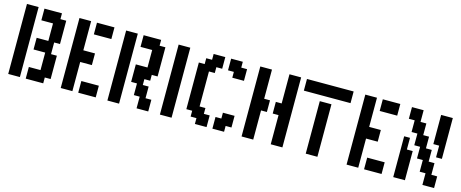

<svg xmlns="http://www.w3.org/2000/svg" viewBox="-42 -1306 4771 1987"><g transform="rotate(15 2344.0 -313.0)"><path d="M375 62.5H312.5H250V0V-62.5H312.5H375V-125V-187.5V-250H312.5H250V-312.5V-375H312.5H375V-437.5V-500V-562.5H312.5H250V-625V-687.5H312.5H375H437.5V-625H500V-562.5V-500V-437.5V-375H437.5V-312.5V-250H500V-187.5V-125V-62.5V0H437.5V62.5ZM125 62.5H62.5V0V-62.5V-125V-187.5V-250V-312.5V-375V-437.5V-500V-562.5V-625V-687.5H125H187.5V-625V-562.5V-500V-437.5V-375V-312.5V-250V-187.5V-125V-62.5V0V62.5Z M937.5 62.5H875H812.5V0V-62.5H875H937.5H1000V0V62.5ZM687.5 62.5H625V0V-62.5V-125V-187.5V-250V-312.5V-375V-437.5V-500V-562.5V-625V-687.5H687.5H750V-625V-562.5V-500V-437.5V-375H812.5H875V-312.5V-250H812.5H750V-187.5V-125V-62.5V0V62.5ZM937.5 -562.5H875H812.5V-625V-687.5H875H937.5H1000V-625V-562.5Z M1500 62.5H1437.5V0V-62.5H1375V-125V-187.5H1312.5V-250V-312.5V-375H1375H1437.5V-437.5V-500V-562.5H1375H1312.5V-625V-687.5H1375H1437.5H1500V-625H1562.5V-562.5V-500V-437.5V-375V-312.5H1500V-250H1437.5V-187.5H1500V-125V-62.5H1562.5V0V62.5ZM1187.5 62.5H1125V0V-62.5V-125V-187.5V-250V-312.5V-375V-437.5V-500V-562.5V-625V-687.5H1187.5H1250V-625V-562.5V-500V-437.5V-375V-312.5V-250V-187.5V-125V-62.5V0V62.5Z M1750 62.5H1687.5V0V-62.5V-125V-187.5V-250V-312.5V-375V-437.5V-500V-562.5V-625V-687.5H1750H1812.5V-625V-562.5V-500V-437.5V-375V-312.5V-250V-187.5V-125V-62.5V0V62.5Z M2312.5 62.5H2250V0V-62.5H2312.5V-125H2375H2437.5V-62.5V0H2375V62.5ZM2125 62.5H2062.5V0H2000V-62.5H1937.5V-125V-187.5V-250V-312.5V-375V-437.5V-500V-562.5H2000V-625H2062.5V-687.5H2125H2187.5V-625V-562.5H2125V-500H2062.5V-437.5V-375V-312.5V-250V-187.5V-125H2125V-62.5H2187.5V0V62.5ZM2375 -500H2312.5V-562.5H2250V-625V-687.5H2312.5H2375V-625H2437.5V-562.5V-500Z M2937.5 62.5H2875V0V-62.5V-125V-187.5V-250H2812.5V-312.5V-375H2875V-437.5V-500V-562.5V-625V-687.5H2937.5H3000V-625V-562.5V-500V-437.5V-375V-312.5V-250V-187.5V-125V-62.5V0V62.5ZM2625 62.5H2562.5V0V-62.5V-125V-187.5V-250V-312.5V-375V-437.5V-500V-562.5V-625V-687.5H2625H2687.5V-625V-562.5V-500V-437.5V-375H2750V-312.5V-250H2687.5V-187.5V-125V-62.5V0V62.5Z M3312.5 62.5H3250V0V-62.5V-125V-187.5V-250V-312.5V-375V-437.5V-500H3312.5H3375V-437.5V-375V-312.5V-250V-187.5V-125V-62.5V0V62.5ZM3500 -562.5H3437.5H3375H3312.5H3250H3187.5H3125H3062.5V-625V-687.5H3125H3187.5H3250H3312.5H3375H3437.5H3500H3562.5V-625V-562.5Z M4000 62.5H3937.5H3875V0V-62.5H3937.5H4000H4062.5V0V62.5ZM3750 62.5H3687.5V0V-62.5V-125V-187.5V-250V-312.5V-375V-437.5V-500V-562.5V-625V-687.5H3750H3812.5V-625V-562.5V-500V-437.5V-375H3875H3937.5V-312.5V-250H3875H3812.5V-187.5V-125V-62.5V0V62.5ZM4000 -562.5H3937.5H3875V-625V-687.5H3937.5H4000H4062.5V-625V-562.5Z M4562.5 -250V-312.5V-375H4500V-437.5V-500V-562.5V-625V-687.5H4562.5H4625V-625V-562.5V-500V-437.5V-375V-312.5V-250ZM4562.5 62.5H4500V0V-62.5H4437.5V-125V-187.5H4375V-250V-312.5H4312.5V-375V-437.5H4250V-500V-562.5H4187.5V-625V-687.5H4250H4312.5V-625V-562.5H4375V-500V-437.5H4437.5V-375V-312.5H4500V-250V-187.5H4562.5V-125V-62.5H4625V0V62.5ZM4250 62.5H4187.5V0V-62.5V-125V-187.5V-250V-312.5V-375H4250V-312.5V-250H4312.5V-187.5V-125V-62.5V0V62.5Z"/></g></svg>

Font: PixelArmy
Style: Medium
Weight: 500
Version: Version 001.000